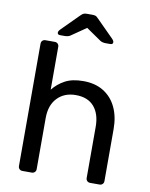

<svg xmlns="http://www.w3.org/2000/svg" viewBox="-96 -957 800 1027"><g transform="rotate(10 304.5 -444.0)"><path d="M98 0Q87.8 0 81.4 -6.4Q75.1 -12.7 75.1 -22.9V-687.1Q75.1 -697.3 81.4 -703.6Q87.8 -710 98 -710H148.4Q158.6 -710 164.9 -703.6Q171.3 -697.3 171.3 -687.1V-454.2Q198.1 -488.1 236.9 -509Q275.7 -530 336.3 -530Q401.1 -530 446.6 -501.5Q492.1 -473.1 515.7 -422.7Q539.4 -372.2 539.4 -305.4V-22.9Q539.4 -12.7 533 -6.4Q526.6 0 516.4 0H465.9Q455.7 0 449.3 -6.4Q442.9 -12.7 442.9 -22.9V-300.1Q442.9 -370.1 408.8 -409.7Q374.7 -449.3 309.2 -449.3Q247.1 -449.3 209.2 -409.7Q171.3 -370.1 171.3 -300.1V-22.9Q171.3 -12.7 164.9 -6.4Q158.6 0 148.4 0ZM170.2 -750.2Q155.8 -750.2 155.8 -762.1Q155.8 -770.1 166.5 -780.8L258.2 -872.7Q269 -883.7 276.2 -885.7Q283.4 -887.7 291.1 -887.7H321.7Q330.3 -887.7 337.5 -885.7Q344.7 -883.7 354.7 -872.7L446.4 -780.8Q457.1 -770.1 457.1 -762.1Q457.1 -750.2 442.7 -750.2H416.5Q409.7 -750.2 401.9 -752Q394 -753.8 388.7 -757.2L306.4 -813.8L224.2 -757.2Q219.1 -753.8 211.1 -752Q203.1 -750.2 196.4 -750.2Z"/></g></svg>

Font: Rubik Light
Style: Regular
Weight: 300
Designer: Hubert and Fischer
Foundry: Hubert and Fischer
Version: Version 2.300;gftools[0.9.30]